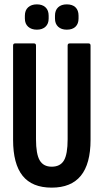

<svg xmlns="http://www.w3.org/2000/svg" viewBox="-20 -854 475 880"><path d="M217 6Q127 6 83.5 -48.5Q40 -103 40 -213V-645Q40 -655 49 -655H136Q145 -655 145 -645V-216Q145 -148 162 -119Q179 -90 217 -90Q256 -90 273 -118.5Q290 -147 290 -216V-645Q290 -655 299 -655H386Q395 -655 395 -645V-213Q395 -103 350.5 -48.5Q306 6 217 6ZM149 -718Q124 -718 109 -731.5Q94 -745 94 -769V-782Q94 -807 109 -820.5Q124 -834 149 -834Q174 -834 188.5 -820.5Q203 -807 203 -782V-769Q203 -745 188.5 -731.5Q174 -718 149 -718ZM286 -718Q261 -718 246.5 -731.5Q232 -745 232 -769V-782Q232 -807 246.5 -820.5Q261 -834 286 -834Q312 -834 326 -820.5Q340 -807 340 -782V-769Q340 -745 326 -731.5Q312 -718 286 -718Z"/></svg>

Font: Sofia Sans Extra Condensed
Style: Bold
Weight: 700
Designer: Botio Nikoltchev, Ani Petrova
Foundry: lettersoup
Version: Version 4.101